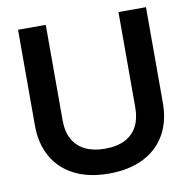

<svg xmlns="http://www.w3.org/2000/svg" viewBox="-82 -810 896 900"><g transform="rotate(-10 366.5 -360.0)"><path d="M366 9Q270 9 202 -25.5Q134 -60 98 -123.5Q62 -187 62 -274V-729H194V-275Q194 -220 215 -183Q236 -146 274.5 -127.5Q313 -109 367 -109Q425 -109 463.5 -129Q502 -149 521 -186Q540 -223 540 -275V-729H671V-274Q671 -186 634.5 -122.5Q598 -59 529.5 -25Q461 9 366 9Z"/></g></svg>

Font: Mona Sans ExtraLight SemiBold
Style: Regular
Weight: 600
Version: Version 2.000